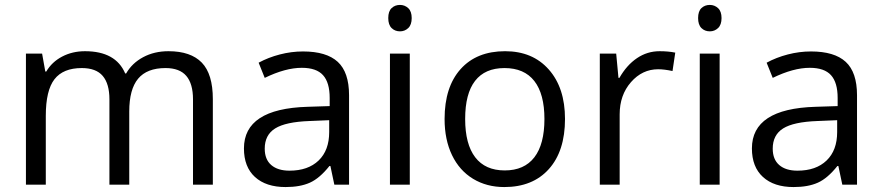

<svg xmlns="http://www.w3.org/2000/svg" viewBox="-20 -754 3601 784"><path d="M768.1 0V-348.1Q768.1 -412.1 740.7 -444.1Q713.4 -476.1 655.8 -476.1Q580.1 -476.1 543.9 -432.6Q507.8 -389.2 507.8 -298.8V0H426.8V-348.1Q426.8 -412.1 399.4 -444.1Q372.1 -476.1 314 -476.1Q237.8 -476.1 202.4 -430.4Q167 -384.8 167 -280.8V0H85.9V-535.2H151.9L165 -461.9H168.9Q191.9 -501 233.6 -522.9Q275.4 -544.9 327.1 -544.9Q452.6 -544.9 491.2 -454.1H495.1Q519 -496.1 564.5 -520.5Q609.9 -544.9 668 -544.9Q758.8 -544.9 804 -498.3Q849.1 -451.7 849.1 -349.1V0Z M1345.2 0 1329.1 -76.2H1325.2Q1285.2 -25.9 1245.4 -8.1Q1205.6 9.8 1146 9.8Q1066.4 9.8 1021.2 -31.2Q976.1 -72.3 976.1 -147.9Q976.1 -310.1 1235.4 -317.9L1326.2 -320.8V-354Q1326.2 -417 1299.1 -447Q1272 -477.1 1212.4 -477.1Q1145.5 -477.1 1061 -436L1036.1 -498Q1075.7 -519.5 1122.8 -531.7Q1169.9 -543.9 1217.3 -543.9Q1313 -543.9 1359.1 -501.5Q1405.3 -459 1405.3 -365.2V0ZM1162.1 -57.1Q1237.8 -57.1 1281 -98.6Q1324.2 -140.1 1324.2 -214.8V-263.2L1243.2 -259.8Q1146.5 -256.3 1103.8 -229.7Q1061 -203.1 1061 -147Q1061 -103 1087.6 -80.1Q1114.3 -57.1 1162.1 -57.1Z M1653.3 0H1572.3V-535.2H1653.3ZM1565.4 -680.2Q1565.4 -708 1579.1 -720.9Q1592.8 -733.9 1613.3 -733.9Q1632.8 -733.9 1647 -720.7Q1661.1 -707.5 1661.1 -680.2Q1661.1 -652.8 1647 -639.4Q1632.8 -626 1613.3 -626Q1592.8 -626 1579.1 -639.4Q1565.4 -652.8 1565.4 -680.2Z M2287.1 -268.1Q2287.1 -137.2 2221.2 -63.7Q2155.3 9.8 2039.1 9.8Q1967.3 9.8 1911.6 -23.9Q1856 -57.6 1825.7 -120.6Q1795.4 -183.6 1795.4 -268.1Q1795.4 -398.9 1860.8 -471.9Q1926.3 -544.9 2042.5 -544.9Q2154.8 -544.9 2220.9 -470.2Q2287.1 -395.5 2287.1 -268.1ZM1879.4 -268.1Q1879.4 -165.5 1920.4 -111.8Q1961.4 -58.1 2041 -58.1Q2120.6 -58.1 2161.9 -111.6Q2203.1 -165 2203.1 -268.1Q2203.1 -370.1 2161.9 -423.1Q2120.6 -476.1 2040 -476.1Q1960.4 -476.1 1919.9 -423.8Q1879.4 -371.6 1879.4 -268.1Z M2673.3 -544.9Q2709 -544.9 2737.3 -539.1L2726.1 -463.9Q2692.9 -471.2 2667.5 -471.2Q2602.5 -471.2 2556.4 -418.5Q2510.3 -365.7 2510.3 -287.1V0H2429.2V-535.2H2496.1L2505.4 -436H2509.3Q2539.1 -488.3 2581.1 -516.6Q2623 -544.9 2673.3 -544.9Z M2918.5 0H2837.4V-535.2H2918.5ZM2830.6 -680.2Q2830.6 -708 2844.2 -720.9Q2857.9 -733.9 2878.4 -733.9Q2897.9 -733.9 2912.1 -720.7Q2926.3 -707.5 2926.3 -680.2Q2926.3 -652.8 2912.1 -639.4Q2897.9 -626 2878.4 -626Q2857.9 -626 2844.2 -639.4Q2830.6 -652.8 2830.6 -680.2Z M3419.4 0 3403.3 -76.2H3399.4Q3359.4 -25.9 3319.6 -8.1Q3279.8 9.8 3220.2 9.8Q3140.6 9.8 3095.5 -31.2Q3050.3 -72.3 3050.3 -147.9Q3050.3 -310.1 3309.6 -317.9L3400.4 -320.8V-354Q3400.4 -417 3373.3 -447Q3346.2 -477.1 3286.6 -477.1Q3219.7 -477.1 3135.3 -436L3110.4 -498Q3149.9 -519.5 3197 -531.7Q3244.1 -543.9 3291.5 -543.9Q3387.2 -543.9 3433.3 -501.5Q3479.5 -459 3479.5 -365.2V0ZM3236.3 -57.1Q3312 -57.1 3355.2 -98.6Q3398.4 -140.1 3398.4 -214.8V-263.2L3317.4 -259.8Q3220.7 -256.3 3178 -229.7Q3135.3 -203.1 3135.3 -147Q3135.3 -103 3161.9 -80.1Q3188.5 -57.1 3236.3 -57.1Z"/></svg>

Font: f02954597
Style: Regular
Weight: 400
Foundry: Ascender Corporation
Version: Version 1.10